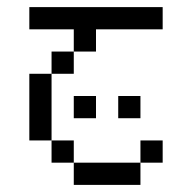

<svg xmlns="http://www.w3.org/2000/svg" viewBox="-20 -395 540 540"><path d="M437.5 -312.5H250V-250H187.5V-312.5H62.5V-375H437.5ZM62.5 -187.5H125V0H62.5ZM125 0H187.5V62.5H125ZM125 -250H187.5V-187.5H125ZM187.5 62.5H375V125H187.5ZM187.5 -125H250V-62.5H187.5ZM312.5 -125H375V-62.5H312.5ZM375 0H437.5V62.5H375Z"/></svg>

Font: 寒蝉点阵体 16px
Style: Regular
Weight: 400
Designer: Designed by Warren2060
Foundry: ChillType
Version: Version 1.000